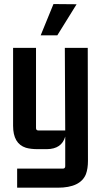

<svg xmlns="http://www.w3.org/2000/svg" viewBox="-20 -709 493 924"><path d="M282.2 102.5H62.5V194.3H257.8Q367.2 194.3 393.6 128.9Q403.3 102.5 403.3 65.4L402.3 -478.5H292L293.9 -81.1H165Q153.3 -81.1 153.3 -92.8V-478.5H43V-103.5Q43 -17.6 104.5 2Q127.9 8.8 161.1 8.8H206.1Q277.3 7.8 293.9 -51.8V90.8Q293.9 102.5 282.2 102.5ZM175.8 -539.1 237.3 -689.5 348.6 -688.5 255.9 -539.1Z"/></svg>

Font: Gemunu Libre
Style: Bold
Weight: 700
Designer: Pushpananda Ekanayake, Sol Matas, Kosala Senevirathne
Foundry: Mooniak
Version: Version 1.001